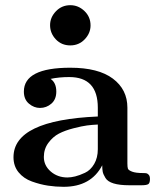

<svg xmlns="http://www.w3.org/2000/svg" viewBox="-20 -714 599 740"><path d="M173 -617Q173 -647 195.5 -670.5Q218 -694 251 -694Q282 -694 305.5 -671.5Q329 -649 329 -616Q329 -586 306.5 -562.5Q284 -539 251 -539Q217 -539 195 -562.5Q173 -586 173 -617ZM32 -108Q32 -251 357 -265V-299Q357 -417 247 -417Q208 -417 175 -410Q197 -395 197 -361Q197 -331 178 -314.5Q159 -298 134 -298Q111 -298 91.5 -314.5Q72 -331 72 -361Q72 -453 251 -453Q359 -453 415 -411Q471 -369 471 -299V-84Q471 -70 473 -64Q475 -58 489 -52.5Q503 -47 532 -47Q541 -47 545 -46Q549 -45 553.5 -40Q558 -35 558 -24Q558 -8 551 -4Q544 0 526 0H478Q441 0 418 -7Q395 -14 386.5 -28Q378 -42 376 -51.5Q374 -61 374 -77Q331 6 225 6Q195 6 165 1.5Q135 -3 103 -14.5Q71 -26 51.5 -50Q32 -74 32 -108ZM149 -109Q149 -76 175.5 -53Q202 -30 240 -30Q253 -30 269.5 -34Q286 -38 307.5 -48Q329 -58 343 -82Q357 -106 357 -139V-234Q335 -233 315.5 -230.5Q296 -228 263 -219.5Q230 -211 207 -199Q184 -187 166.5 -163.5Q149 -140 149 -109Z"/></svg>

Font: CMU Serif
Style: Bold
Weight: 700
Version: Version 0.7.0